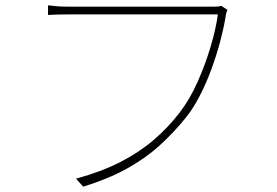

<svg xmlns="http://www.w3.org/2000/svg" viewBox="-20 -701 1040 720"><path d="M833 -664Q830 -657 828.5 -652Q827 -647 825 -633Q818 -591 804.5 -541Q791 -491 772 -439.5Q753 -388 729 -341.5Q705 -295 677 -260Q631 -203 578 -155Q525 -107 455.5 -68.5Q386 -30 292 -1L265 -31Q360 -57 430.5 -93Q501 -129 555.5 -175.5Q610 -222 653 -278Q691 -327 720.5 -393Q750 -459 770 -526.5Q790 -594 797 -647Q783 -647 740 -647Q697 -647 637.5 -647Q578 -647 513 -647Q448 -647 389.5 -647Q331 -647 290.5 -647Q250 -647 240 -647Q215 -647 197 -646.5Q179 -646 160 -645V-681Q173 -680 185 -678.5Q197 -677 211 -676.5Q225 -676 241 -676Q249 -676 280.5 -676Q312 -676 358.5 -676Q405 -676 459 -676Q513 -676 566.5 -676Q620 -676 666 -676Q712 -676 743 -676Q774 -676 781 -676Q789 -676 795.5 -676.5Q802 -677 810 -679Z"/></svg>

Font: Noto Sans SC Thin
Style: Regular
Weight: 100
Designer: Ryoko NISHIZUKA 西塚涼子 (kana, bopomofo & ideographs); Paul D. Hunt (Latin, Greek & Cyrillic); Sandoll Communications 산돌커뮤니
Foundry: Adobe
Version: Version 2.004-H2;hotconv 1.0.118;makeotfexe 2.5.65603